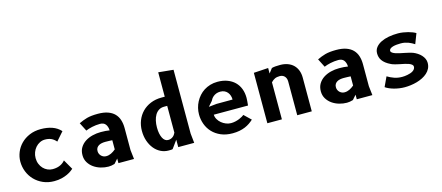

<svg xmlns="http://www.w3.org/2000/svg" viewBox="-54 -1415 4657 2023"><g transform="rotate(-15 2275.0 -404.0)"><path d="M484 -386Q460 -414.5 430.8 -427.5Q401.5 -440.5 363.5 -440.5Q333 -440.5 306.5 -427.2Q280 -414 260.2 -391.5Q240.5 -369 229.2 -339.2Q218 -309.5 218 -276.5Q218 -242 229.8 -212.8Q241.5 -183.5 261.5 -162.5Q281.5 -141.5 307.8 -129.8Q334 -118 363.5 -118Q389.5 -118 410.8 -122.8Q432 -127.5 448.8 -135.8Q465.5 -144 478.2 -154.5Q491 -165 500 -176.5L562 -68.5Q553 -60.5 535.2 -47.5Q517.5 -34.5 491 -22Q464.5 -9.5 428.5 -0.5Q392.5 8.5 347 8.5Q280.5 8.5 226.2 -15.5Q172 -39.5 133.5 -79.5Q95 -119.5 74 -172.2Q53 -225 53 -282.5Q53 -334.5 73.2 -384.2Q93.5 -434 131.8 -472.8Q170 -511.5 225 -535Q280 -558.5 349 -558.5Q416.5 -558.5 471.2 -539.8Q526 -521 565 -478.5Z M1217.5 0H1047.5V-50L1005.5 -2.5Q988 3 970.8 5.8Q953.5 8.5 938.5 8.5Q897 8.5 855 -3.8Q813 -16 779.2 -39.8Q745.5 -63.5 724.2 -98.5Q703 -133.5 703 -179Q703 -227 724.5 -262Q746 -297 781.2 -319.8Q816.5 -342.5 861 -353.5Q905.5 -364.5 952 -364.5Q980.5 -364.5 1004 -362.8Q1027.5 -361 1047.5 -357.5Q1045.5 -400 1026 -425Q1006.5 -450 966 -450Q944 -450 921.8 -447.5Q899.5 -445 879 -440.5Q858.5 -436 840.8 -430.5Q823 -425 809.5 -419L762.5 -511.5Q785.5 -522 806.8 -530.8Q828 -539.5 851.8 -545.8Q875.5 -552 904 -555.2Q932.5 -558.5 971 -558.5Q1035 -558.5 1079.8 -542.8Q1124.5 -527 1152.5 -498.2Q1180.5 -469.5 1193.2 -429.2Q1206 -389 1206 -340.5V-100ZM1047.5 -250Q1040 -250.5 1030 -251Q1020 -251.5 1009.5 -251.8Q999 -252 988.8 -252.2Q978.5 -252.5 971 -252.5Q952 -252.5 933.2 -249Q914.5 -245.5 900 -237Q885.5 -228.5 876.5 -214.5Q867.5 -200.5 867.5 -179.5Q867.5 -162.5 873.8 -148.8Q880 -135 890.5 -125Q901 -115 914.5 -109.5Q928 -104 942.5 -104Q971 -104 997 -116.5Q1023 -129 1047.5 -150Z M1700 -450H1665.5Q1632.5 -450 1608 -434.5Q1583.5 -419 1567.8 -392.5Q1552 -366 1544.2 -331Q1536.5 -296 1536.5 -257.5Q1536.5 -220.5 1542.5 -191.5Q1548.5 -162.5 1559 -142Q1569.5 -121.5 1584.2 -110.8Q1599 -100 1616.5 -100Q1634.5 -100 1648 -105.2Q1661.5 -110.5 1671.5 -118.8Q1681.5 -127 1688.5 -137.5Q1695.5 -148 1700 -158ZM1700 0V-81L1637.5 5Q1633.5 6 1630 6.8Q1626.5 7.5 1621.8 7.8Q1617 8 1610.2 8.2Q1603.5 8.5 1593 8.5Q1547 8.5 1507 -11.8Q1467 -32 1437.5 -68.5Q1408 -105 1391 -154.8Q1374 -204.5 1374 -264Q1374 -323.5 1394.5 -375.8Q1415 -428 1453 -466.8Q1491 -505.5 1544.8 -527.8Q1598.5 -550 1665 -550H1700V-816L1863 -800V-104.5L1874 0Z M2524 -79Q2504 -60.5 2481 -44.8Q2458 -29 2430 -17.2Q2402 -5.5 2368 1.2Q2334 8 2293 8Q2221 8 2166.2 -15.5Q2111.5 -39 2074.5 -78.2Q2037.5 -117.5 2018.8 -168.5Q2000 -219.5 2000 -275Q2000 -310.5 2008.5 -345.2Q2017 -380 2033.5 -411.2Q2050 -442.5 2073.8 -469.5Q2097.5 -496.5 2128.2 -516Q2159 -535.5 2196.2 -546.8Q2233.5 -558 2276.5 -558Q2336.5 -558 2383.5 -540.2Q2430.5 -522.5 2463 -490.8Q2495.5 -459 2512.5 -414.5Q2529.5 -370 2529.5 -316Q2529.5 -302.5 2527.8 -280.5Q2526 -258.5 2523.5 -233H2150Q2151 -206 2165 -181.8Q2179 -157.5 2200.8 -139.5Q2222.5 -121.5 2249.2 -110.8Q2276 -100 2303 -100Q2328.5 -100 2352.2 -105.5Q2376 -111 2395.2 -119Q2414.5 -127 2428.8 -135.5Q2443 -144 2450 -150ZM2382.5 -336Q2382.5 -359 2375.8 -379.5Q2369 -400 2356 -415.8Q2343 -431.5 2323.5 -440.8Q2304 -450 2278.5 -450Q2253 -450 2234 -442.5Q2215 -435 2201.5 -423.8Q2188 -412.5 2179.5 -400Q2171 -387.5 2167 -378L2121.5 -326.5L2208 -335.5Z M2830.5 0H2672V-550L2830.5 -560V-500L2869 -550Q2888 -555 2909.8 -556.8Q2931.5 -558.5 2960.5 -558.5Q3006 -558.5 3042.5 -545Q3079 -531.5 3104.2 -506.8Q3129.5 -482 3143 -446.8Q3156.5 -411.5 3156.5 -368V0H2998V-368Q2998 -388.5 2991.8 -403.2Q2985.5 -418 2975.5 -427.5Q2965.5 -437 2952.5 -441.5Q2939.5 -446 2925.5 -446Q2894 -446 2872.2 -435.8Q2850.5 -425.5 2830.5 -404Z M3817.5 0H3647.5V-50L3605.5 -2.5Q3588 3 3570.8 5.8Q3553.5 8.5 3538.5 8.5Q3497 8.5 3455 -3.8Q3413 -16 3379.2 -39.8Q3345.5 -63.5 3324.2 -98.5Q3303 -133.5 3303 -179Q3303 -227 3324.5 -262Q3346 -297 3381.2 -319.8Q3416.5 -342.5 3461 -353.5Q3505.5 -364.5 3552 -364.5Q3580.5 -364.5 3604 -362.8Q3627.5 -361 3647.5 -357.5Q3645.5 -400 3626 -425Q3606.5 -450 3566 -450Q3544 -450 3521.8 -447.5Q3499.5 -445 3479 -440.5Q3458.5 -436 3440.8 -430.5Q3423 -425 3409.5 -419L3362.5 -511.5Q3385.5 -522 3406.8 -530.8Q3428 -539.5 3451.8 -545.8Q3475.5 -552 3504 -555.2Q3532.5 -558.5 3571 -558.5Q3635 -558.5 3679.8 -542.8Q3724.5 -527 3752.5 -498.2Q3780.5 -469.5 3793.2 -429.2Q3806 -389 3806 -340.5V-100ZM3647.5 -250Q3640 -250.5 3630 -251Q3620 -251.5 3609.5 -251.8Q3599 -252 3588.8 -252.2Q3578.5 -252.5 3571 -252.5Q3552 -252.5 3533.2 -249Q3514.5 -245.5 3500 -237Q3485.5 -228.5 3476.5 -214.5Q3467.5 -200.5 3467.5 -179.5Q3467.5 -162.5 3473.8 -148.8Q3480 -135 3490.5 -125Q3501 -115 3514.5 -109.5Q3528 -104 3542.5 -104Q3571 -104 3597 -116.5Q3623 -129 3647.5 -150Z M4392.5 -401Q4378.5 -410 4363 -418.5Q4347.5 -427 4329.5 -433.8Q4311.5 -440.5 4291 -444.8Q4270.5 -449 4247 -449Q4225.5 -449 4202.8 -447Q4180 -445 4161.5 -439.8Q4143 -434.5 4131 -425.2Q4119 -416 4119 -402Q4119 -389 4132.5 -379.8Q4146 -370.5 4166.5 -363.5Q4187 -356.5 4211.2 -351.5Q4235.5 -346.5 4257.5 -342Q4283 -336.5 4307 -331Q4331 -325.5 4346 -320Q4371 -310 4393.2 -295.5Q4415.5 -281 4432.2 -262.8Q4449 -244.5 4458.8 -223Q4468.5 -201.5 4468.5 -177.5Q4468.5 -144 4455.2 -117.2Q4442 -90.5 4419.2 -70Q4396.5 -49.5 4366.8 -34.5Q4337 -19.5 4303.8 -10Q4270.5 -0.5 4236 4Q4201.5 8.5 4170 8.5Q4140 8.5 4110.5 4.2Q4081 0 4054 -7.5Q4027 -15 4003.8 -25.2Q3980.5 -35.5 3963.5 -47.5L4012.5 -152.5Q4047 -131.5 4085.8 -117.8Q4124.5 -104 4171 -104Q4182.5 -104 4197.8 -105.2Q4213 -106.5 4229.2 -109.8Q4245.5 -113 4261.5 -118.2Q4277.5 -123.5 4290 -131.5Q4302.5 -139.5 4310.2 -150.8Q4318 -162 4318 -177Q4318 -190.5 4306 -200.2Q4294 -210 4275.5 -217Q4257 -224 4235 -228.8Q4213 -233.5 4193 -237.5Q4178.5 -240.5 4163.8 -243.8Q4149 -247 4135.5 -250.5Q4122 -254 4110.5 -257.8Q4099 -261.5 4091 -265.5H4091.5Q4058.5 -281 4036.8 -298.2Q4015 -315.5 4002.2 -333.8Q3989.5 -352 3984.2 -371.5Q3979 -391 3979 -411Q3979 -449 4001 -476.8Q4023 -504.5 4059.8 -522.8Q4096.5 -541 4144.2 -549.8Q4192 -558.5 4244 -558.5Q4272 -558.5 4300.2 -554.2Q4328.5 -550 4354 -543.2Q4379.5 -536.5 4400.5 -528Q4421.5 -519.5 4435 -511Z"/></g></svg>

Font: B612 Mono
Style: Bold
Weight: 700
Version: Version 1.005